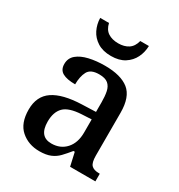

<svg xmlns="http://www.w3.org/2000/svg" viewBox="-179 -870 933 1000"><g transform="rotate(30 287.5 -370.0)"><path d="M204 10Q138 10 93 -29.5Q48 -69 48 -151Q48 -231 104.5 -269.5Q161 -308 275 -312L358 -315V-373Q358 -409 352.5 -436Q347 -463 329.5 -478Q312 -493 275 -493Q224 -493 208 -462.5Q192 -432 192 -385Q142 -385 116 -399.5Q90 -414 90 -449Q90 -484 115.5 -505.5Q141 -527 184 -537Q227 -547 279 -547Q375 -547 423 -508.5Q471 -470 471 -375V-117Q471 -76 485 -61Q499 -46 532 -46H536V0H384L366 -80H358Q336 -53 316.5 -32.5Q297 -12 270.5 -1Q244 10 204 10ZM238 -56Q292 -56 325 -92.5Q358 -129 358 -191V-270L300 -267Q224 -263 194.5 -233Q165 -203 165 -146Q165 -56 238 -56ZM279 -606Q230 -606 197.5 -626.5Q165 -647 149 -679.5Q133 -712 132 -750H185Q193 -714 217.5 -698Q242 -682 279 -682Q315 -682 339.5 -698Q364 -714 373 -750H425Q424 -712 408 -679.5Q392 -647 360 -626.5Q328 -606 279 -606Z"/></g></svg>

Font: Noto Serif Tibetan Medium
Style: Regular
Weight: 500
Designer: Monotype Design Team
Foundry: Monotype Imaging Inc.
Version: Version 2.103; ttfautohint (v1.8.4.7-5d5b)